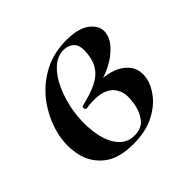

<svg xmlns="http://www.w3.org/2000/svg" viewBox="-111 -520 655 655"><g transform="rotate(-45 216.5 -192.5)"><path d="M191 14Q121 14 83 -16Q45 -46 34 -92.5Q23 -139 33 -188Q45 -243 77.5 -291Q110 -339 161.5 -369Q213 -399 280 -399Q340 -399 369 -374.5Q398 -350 392 -318Q386 -285 345.5 -254Q305 -223 240 -209L255 -220Q319 -220 354.5 -190.5Q390 -161 381 -113Q376 -85 353 -55.5Q330 -26 289.5 -6Q249 14 191 14ZM215 -4Q250 -4 267.5 -27.5Q285 -51 290 -84Q296 -121 286.5 -143.5Q277 -166 256 -177Q235 -188 205 -188Q196 -188 186.5 -187.5Q177 -187 166 -185Q159 -184 157.5 -192Q156 -200 163 -201Q209 -212 236.5 -225.5Q264 -239 278.5 -259Q293 -279 297 -309Q303 -351 288 -366.5Q273 -382 250 -382Q219 -382 194 -359Q169 -336 152 -298Q135 -260 127 -216Q118 -163 124.5 -114Q131 -65 153.5 -34.5Q176 -4 215 -4Z"/></g></svg>

Font: Cormorant
Style: Bold Italic
Weight: 700
Italic angle: -10°
Designer: Christian Thalmann (Catharsis Fonts)
Foundry: Catharsis Fonts
Version: Version 4.000